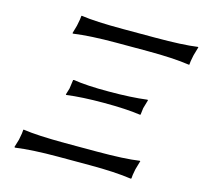

<svg xmlns="http://www.w3.org/2000/svg" viewBox="-98 -764 938 884"><g transform="rotate(15 371.0 -322.0)"><path d="M211.4 -284.2 209 -286.1Q209.5 -287.6 218.3 -316.9Q218.3 -316.9 224.1 -358.9L227.5 -359.9Q293 -349.6 396.5 -350.1Q502.4 -350.1 578.6 -359.9L581.1 -357.9Q581.1 -356.9 569.3 -316.9Q565.4 -284.7 565.4 -285.2L562.5 -284.2Q495.1 -293.9 388.2 -293.9Q284.2 -293.9 211.4 -284.2ZM522.5 -576.2H370.6Q249 -576.2 168 -564.9L165.5 -566.9Q165.5 -566.9 176.3 -604.5Q176.8 -607.4 177.2 -608.9Q180.7 -624.5 182.4 -635.7Q184.1 -647 184.1 -650.4V-653.8L187 -654.8Q252 -645 385.3 -645H537.1Q670.9 -645 739.3 -654.8L742.2 -653.8Q742.2 -653.8 730.5 -613.3Q730 -610.4 729.5 -608.9Q726.1 -593.8 724.6 -583.3Q723.1 -572.8 723.1 -569.8L723.6 -566.9L720.2 -564.9Q643.6 -576.2 522.5 -576.2ZM399.9 0H248Q126.5 0 45.9 11.2L43 8.8Q43 8.8 54.2 -28.3Q54.7 -31.2 55.2 -33.2Q58.6 -48.8 60.1 -60.1Q61.5 -71.3 61.5 -74.7V-78.1L64.9 -79.1Q129.9 -69.3 262.7 -68.8H414.6Q548.3 -68.8 616.7 -79.1L619.6 -78.1Q619.6 -78.1 607.9 -37.6Q607.4 -34.7 606.9 -33.2Q603.5 -18.1 602.3 -7.6Q601.1 2.9 601.1 5.9V8.8L597.7 11.2Q521 0 399.9 0Z"/></g></svg>

Font: Linux Biolinum Capitals O
Style: Italic Samll Caps
Weight: 400
Italic angle: -12°
Designer: Philipp H. Poll
Foundry: Philipp H. Poll
Version: Version 0.6.2